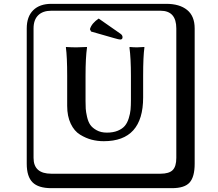

<svg xmlns="http://www.w3.org/2000/svg" viewBox="-20 -774 1140 1006"><path d="M666 -376Q666 -468.8 658.2 -525.9L660.2 -527.8Q680.2 -525.9 698.2 -525.9Q698.2 -525.9 735.8 -527.8L736.8 -525.9Q730 -479 730 -376V-263.2Q730 -34.2 523.9 -34.2Q490.7 -34.2 460.4 -42Q430.2 -49.8 399.7 -68.4Q369.1 -86.9 350.6 -126Q332 -165 332 -219.2V-376Q332 -476.1 325.2 -525.9L326.2 -527.8Q355 -525.9 379.9 -525.9L435.1 -527.8L436 -525.9Q428.2 -472.7 428.2 -376V-244.1Q428.2 -221.2 429.2 -204.6Q430.2 -188 436 -162.1Q441.9 -136.2 452.9 -120.1Q463.9 -104 486.3 -91.6Q508.8 -79.1 540 -79.1Q573.2 -79.1 597.2 -89.1Q621.1 -99.1 634 -114.5Q647 -129.9 654.5 -154.1Q662.1 -178.2 664.1 -199.7Q666 -221.2 666 -250ZM249 -717.8Q204.1 -717.8 179.9 -693.8Q155.8 -669.9 155.8 -625V53.2Q155.8 136.2 249 136.2H820.8Q865.7 136.2 884.8 117.2Q903.8 98.1 903.8 53.2V-625Q903.8 -717.8 820.8 -717.8ZM1000 84Q1000 152.8 973.4 182.4Q946.8 211.9 880.9 211.9H249Q181.2 211.9 150.6 181.4Q120.1 150.9 120.1 84V-625Q120.1 -687 154.1 -720.5Q188 -753.9 249 -753.9H851.1Q920.9 -753.9 960.4 -721.9Q1000 -689.9 1000 -625ZM497.1 -676.8 609.9 -598.1Q622.1 -590.3 622.1 -579.1Q622.1 -566.9 609.9 -566.9Q603 -566.9 578.1 -574.2L457 -608.9L451.2 -621.1Q460 -651.9 497.1 -676.8Z"/></svg>

Font: Linux Biolinum Keyboard O
Style: Regular
Weight: 700
Designer: Philipp H. Poll
Foundry: Philipp H. Poll
Version: Version 0.6.1